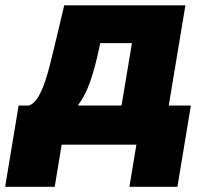

<svg xmlns="http://www.w3.org/2000/svg" viewBox="-75 -556 790 738"><path d="M-55.2 162.1 -3.4 -150.4H36.6Q56.6 -157.7 71.8 -183.1Q86.9 -208.5 98.4 -243.2Q109.9 -277.8 118.7 -313.7Q127.4 -349.6 134.3 -377.4L171.9 -535.6H637.7L573.7 -150.4H658.7L606.9 162.1H422.4L449.2 0H162.1L135.3 162.1ZM224.1 -150.4H392.1L432.1 -390.1H310.1L307.6 -377.4Q290.5 -294.9 271 -240.5Q251.5 -186 224.1 -150.4Z"/></svg>

Font: Inter 20pt Black
Style: Italic
Weight: 900
Italic angle: -9.3988°
Version: Version 4.001;git-66647c0bb